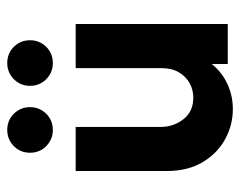

<svg xmlns="http://www.w3.org/2000/svg" viewBox="-86 -558 658 526"><g transform="rotate(-90 243.0 -295.0)"><path d="M206.9 13.9Q163.2 13.9 124.4 -7.4Q85.5 -28.7 61.5 -69.2Q37.5 -109.7 37.5 -167.4V-416.7H158.3V-183.3Q158.3 -148.3 179.5 -121.4Q200.6 -94.4 238.8 -94.4Q259.7 -94.4 278.1 -104.6Q296.6 -114.7 308 -134.2Q319.4 -153.8 319.4 -181.9V-416.7H440.3V0H330.6V-43.8Q308.3 -16 276 -1Q243.8 13.9 206.9 13.9ZM149.8 -479.2Q132.6 -479.2 118.4 -487.5Q104.2 -495.8 95.8 -510Q87.5 -524.1 87.5 -541.5Q87.5 -559.7 95.8 -573.6Q104.2 -587.5 118.3 -595.8Q132.5 -604.2 149.8 -604.2Q168.1 -604.2 181.9 -595.8Q195.8 -587.5 204.2 -573.5Q212.5 -559.5 212.5 -541.5Q212.5 -524.3 204.2 -510.1Q195.8 -495.8 181.8 -487.5Q167.8 -479.2 149.8 -479.2ZM333.1 -479.2Q316 -479.2 301.7 -487.5Q287.5 -495.8 279.2 -510Q270.8 -524.1 270.8 -541.5Q270.8 -559.7 279.2 -573.6Q287.5 -587.5 301.6 -595.8Q315.8 -604.2 333.1 -604.2Q351.4 -604.2 365.3 -595.8Q379.2 -587.5 387.5 -573.5Q395.8 -559.5 395.8 -541.5Q395.8 -524.3 387.5 -510.1Q379.2 -495.8 365.2 -487.5Q351.2 -479.2 333.1 -479.2Z"/></g></svg>

Font: Afacad Flux
Style: Regular
Weight: 400
Designer: Kristian Moeller
Foundry: Dicotype
Version: Version 1.100